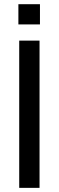

<svg xmlns="http://www.w3.org/2000/svg" viewBox="-20 -907 284 927"><path d="M170.9 0H72.8V-710.9H170.9ZM172.9 -789.1H68.8V-886.7H172.9Z"/></svg>

Font: Franco
Style: Regular
Weight: 400
Designer: Google
Version: Version 1.200311; 2013